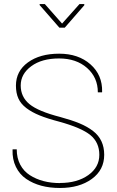

<svg xmlns="http://www.w3.org/2000/svg" viewBox="-20 -911 572 941"><path d="M269.5 -314.9Q211.4 -330.1 173.8 -345.5Q136.2 -360.8 109.1 -381.3Q82 -401.9 70.1 -428.5Q58.1 -455.1 58.1 -491.2Q58.1 -562.5 116.9 -605.2Q175.8 -647.9 270 -647.9Q364.3 -647.9 423.3 -595.7Q482.4 -543.5 480.5 -461.4L480 -458.5H459.5Q459.5 -531.2 406.7 -577.9Q354 -624.5 269.3 -624.5Q184.6 -624.5 133.1 -586.4Q81.5 -548.3 81.5 -492.2Q81.5 -436 124.5 -400.6Q167.5 -365.2 275.9 -337.4Q331.5 -322.3 369.9 -306.4Q408.2 -290.5 436.5 -268.6Q490.7 -226.6 490.7 -152.3Q490.7 -78.1 429.9 -33.9Q369.1 10.3 273.9 10.3Q173.3 10.3 108.4 -34.2Q75.7 -56.6 57.9 -93.3Q40 -129.9 41.5 -176.8L42 -179.2H62Q62 -136.7 79.1 -104.2Q96.2 -71.8 126 -52.7Q186.5 -13.7 274.4 -13.7L273.9 -14.2Q358.4 -14.2 412.6 -52.7Q466.8 -91.3 466.8 -152.1Q466.8 -212.9 423.1 -248.8Q379.4 -284.7 269.5 -314.9ZM393.1 -891.1V-885.3L297.4 -775.4H271L174.3 -886.2V-891.1H199.7L284.2 -795.4L369.6 -891.1Z"/></svg>

Font: Yantramanav Thin
Style: Regular
Weight: 250
Version: Version 1.001;PS 1.0;hotconv 1.0.72;makeotf.lib2.5.5900; ttf